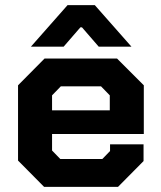

<svg xmlns="http://www.w3.org/2000/svg" viewBox="-20 -725 623 745"><path d="M50 -102V-394L153 -498H434L538 -394V-205H182V-141L214 -108H377L407 -139V-165H537V-100L438 0H151ZM406 -297V-355L372 -390H216L182 -355V-297ZM242 -705H348L490 -544H363L298 -619H292L227 -544H100Z"/></svg>

Font: Chakra Petch
Style: Bold
Weight: 700
Designer: Katatrad Aksorn Co.,Ltd.
Foundry: Cadson Demak Co.,Ltd.
Version: Version 1.000; ttfautohint (v1.6)